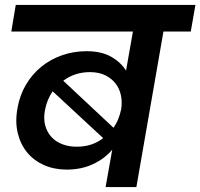

<svg xmlns="http://www.w3.org/2000/svg" viewBox="-20 -760 814 780"><path d="M436 -152Q406 -116 358.5 -93.5Q311 -71 251 -71Q200 -71 158.5 -89.5Q117 -108 90 -141Q63 -174 52 -220Q41 -266 51 -320Q60 -373 85.5 -416Q111 -459 148 -489Q185 -519 232 -535.5Q279 -552 332 -552Q392 -552 431.5 -529.5Q471 -507 492 -473L520 -632H26L44 -740H774L755 -632H644L534 0H409ZM345 -467Q284 -467 237 -432L441 -241Q453 -258 460.5 -277Q468 -296 472 -315Q477 -344 471.5 -371.5Q466 -399 450 -420Q434 -441 408 -454Q382 -467 345 -467ZM292 -164Q324 -164 351 -173Q378 -182 399 -199L194 -389Q171 -356 163 -314Q156 -279 163.5 -251Q171 -223 189 -203.5Q207 -184 233.5 -174Q260 -164 292 -164Z"/></svg>

Font: SVN-Poppins SemiBold
Style: Italic
Weight: 600
Italic angle: -10°
Designer: Ninad Kale (Devanagari), Jonny Pinhorn (Latin)
Foundry: Indian Type Foundry
Version: Version 3.002 2017; ttfautohint (v1.8.3)